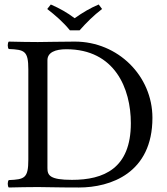

<svg xmlns="http://www.w3.org/2000/svg" viewBox="-20 -832 741 854"><path d="M291 -697H334C364 -731 396 -763 434 -792L419 -812C381 -796 349 -777 312 -751C279 -776 245 -795 206 -812L190 -792C226 -764 261 -734 291 -697ZM191 -84V-564C191 -599 226 -613 275 -613C491 -613 562 -438 562 -284C562 -82 441 -32 300 -32C202 -32 191 -52 191 -84ZM148 -645C112.3 -645 59 -646 19 -647C13 -641 13 -620 19 -614C89 -611 106 -606 106 -523V-122C106 -39 89 -34 19 -31C13 -25 13 -4 19 2C58 1 111.3 0 149 0C186 0 228 2 331 2C472 2 658 -62 658 -308C658 -494 505 -647 313 -647C242 -647 187 -645 148 -645Z"/></svg>

Font: Libertinus Math
Style: Regular
Weight: 400
Designer: Philipp H. Poll
Foundry: Khaled Hosny
Version: Version 6.2